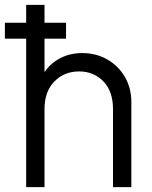

<svg xmlns="http://www.w3.org/2000/svg" viewBox="-30 -765 623 785"><path d="M77 0H152V-319Q152 -391 192.5 -432Q233 -473 293 -473Q353 -473 392.5 -432.5Q432 -392 432 -319V0H507V-348Q507 -405 480.5 -450.5Q454 -496 408.5 -522Q363 -548 306 -548Q256 -548 216 -527Q176 -506 152 -470V-607H240V-672H152V-745H77V-672H-10V-607H77Z"/></svg>

Font: Plus Jakarta Sans
Style: Regular
Weight: 400
Designer: Gumpita Rahayu
Foundry: Tokotype
Version: Version 2.004; ttfautohint (v1.8.3)